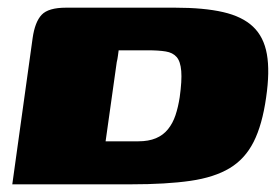

<svg xmlns="http://www.w3.org/2000/svg" viewBox="-20 -480 729 500"><path d="M321 0Q276 0 235 0Q194 0 156.5 0Q119 0 83 0Q47 0 12 0L65 -381Q71 -423 88.5 -441.5Q106 -460 152 -460Q185 -460 218.5 -460Q252 -460 287 -460Q322 -460 359 -460Q396 -460 436 -460Q511 -460 561 -448.5Q611 -437 639 -410.5Q667 -384 675 -339Q683 -294 673 -226Q663 -155 640.5 -110.5Q618 -66 578 -42Q538 -18 475.5 -9Q413 0 321 0ZM340 -112Q367 -112 386 -120Q405 -128 417.5 -143.5Q430 -159 437 -180Q444 -201 448 -227Q454 -270 452 -295Q450 -320 440 -331.5Q430 -343 411.5 -346Q393 -349 365 -349Q356 -349 346.5 -349Q337 -349 327 -349Q317 -349 307.5 -349Q298 -349 289 -349Q288 -342 287 -334Q286 -326 284 -318L255 -112Q266 -112 276.5 -112Q287 -112 297.5 -112Q308 -112 319 -112Q330 -112 340 -112Z"/></svg>

Font: Genos Black
Style: Italic
Weight: 900
Italic angle: -8°
Version: Version 1.010